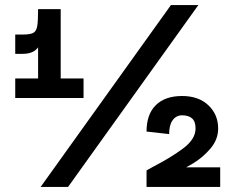

<svg xmlns="http://www.w3.org/2000/svg" viewBox="-20 -736 887 756"><path d="M584 -80Q652 -115 701 -151.5Q750 -188 750 -230Q750 -258 736 -270Q722 -282 697 -282Q674 -282 660 -263Q646 -244 646 -208L557 -218Q557 -286 593.5 -322Q630 -358 697 -358Q762 -358 800.5 -321.5Q839 -285 839 -230Q839 -187 809 -151.5Q779 -116 740 -92.5Q701 -69 647 -42Q633 -35 614 -25V-77H847V0H557V-65Q571 -73 584 -80ZM130 -670H153Q153 -606 138 -565Q123 -524 70 -524H40V-600H70Q99 -600 111 -606.5Q123 -613 126.5 -632.5Q130 -652 130 -700H219V-372H130ZM40 -427H309V-350H40ZM653 -716H761L248 0H140Z"/></svg>

Font: Uncut Sans VF
Style: Regular
Weight: 400
Designer: Kasper Nordkvist
Foundry: Uncut Type
Version: Version 1.100;FEAKit 1.0